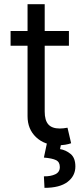

<svg xmlns="http://www.w3.org/2000/svg" viewBox="-20 -696 403 929"><path d="M313.5 -545.9V-474.6H31.2V-545.9ZM113.3 -675.8H196.3V-156.2Q196.3 -113.8 213.9 -94Q231.4 -74.2 269.5 -74.2Q277.8 -74.2 286.9 -75.2Q295.9 -76.2 306.6 -78.1L324.2 -2.9Q312.5 1.5 295.7 4.2Q278.8 6.8 261.7 6.8Q195.8 6.8 154.5 -32.2Q113.3 -71.3 113.3 -133.8ZM207 -2.9H276.4L270.5 25.4Q298.3 29.8 321.5 48.8Q344.7 67.9 344.7 109.4Q344.7 155.3 306.9 184.1Q269 212.9 195.3 212.9L192.4 157.2Q225.6 157.7 247.6 147.2Q269.5 136.7 269.5 112.3Q269.5 87.9 251.2 78.9Q232.9 69.8 192.4 66.4Z"/></svg>

Font: Inter
Style: Regular
Weight: 400
Designer: Rasmus Andersson
Foundry: rsms
Version: Version 4.000;git-8c9346024